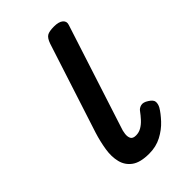

<svg xmlns="http://www.w3.org/2000/svg" viewBox="-171 -573 648 648"><g transform="rotate(-45 152.5 -249.5)"><path d="M142 16Q100 16 78.5 0.5Q57 -15 50.5 -41Q44 -67 49 -98.5Q54 -130 64 -162L168 -483Q175 -503 185 -509Q195 -515 218 -515Q241 -515 251.5 -506Q262 -497 257 -483L138 -115Q133 -102 131.5 -89Q130 -76 134.5 -67.5Q139 -59 154 -59Q168 -59 180 -66Q192 -73 202.5 -84.5Q213 -96 221 -107Q227 -116 238.5 -119Q250 -122 265 -112Q281 -102 281.5 -91.5Q282 -81 276 -70Q266 -53 247 -32.5Q228 -12 201.5 2Q175 16 142 16Z"/></g></svg>

Font: Playwrite CO
Style: Regular
Weight: 400
Designer: Veronika Burian, José Scaglione
Foundry: TypeTogether
Version: Version 1.000